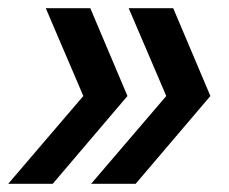

<svg xmlns="http://www.w3.org/2000/svg" viewBox="-30 -483 561 470"><path d="M-10 -33 174 -248 82 -463H191L282 -248L99 -33ZM193 -33 377 -248 285 -463H394L485 -248L302 -33Z"/></svg>

Font: Wix Madefor Text Medium
Style: Italic
Weight: 500
Italic angle: -12°
Designer: Dalton Maag Ltd
Foundry: Dalton Maag Ltd
Version: Version 3.100